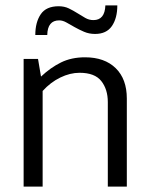

<svg xmlns="http://www.w3.org/2000/svg" viewBox="-20 -687 555 707"><path d="M137 0H67V-470H120L131 -405Q166 -438 204.5 -457Q243 -476 293 -476Q365 -476 406 -436Q447 -396 447 -324V0H377V-311Q377 -358 353 -388.5Q329 -419 273 -419Q238 -419 202 -401.5Q166 -384 137 -352ZM110 -558Q110 -605 130 -634.5Q150 -664 196 -664Q217 -664 233.5 -656Q250 -648 265 -638.5Q280 -629 294 -621Q308 -613 324 -613Q366 -613 368 -667H412Q412 -620 392 -591Q372 -562 330 -562Q308 -562 289.5 -570Q271 -578 255 -587Q239 -596 225 -604Q211 -612 198 -612Q155 -612 154 -558Z"/></svg>

Font: Mukta Malar Light
Style: Regular
Weight: 300
Designer: Aadarsh Rajan, Girish Dalvi, Yashodeep Gholap
Foundry: Ek Type
Version: Version 2.538;PS 1.000;hotconv 16.6.51;makeotf.lib2.5.65220;